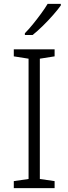

<svg xmlns="http://www.w3.org/2000/svg" viewBox="-20 -968 351 988"><path d="M261 0H51V-36L127 -47V-666L51 -678V-714H261V-678L185 -666V-47L261 -36ZM293 -940Q278 -919 253.5 -891Q229 -863 201 -835.5Q173 -808 148 -788H108V-797Q127 -816 149 -843Q171 -870 191.5 -898Q212 -926 225 -948H293Z"/></svg>

Font: Noto Sans Gurmukhi UI Light
Style: Regular
Weight: 300
Designer: Jelle Bosma - Monotype Design Team
Foundry: Monotype Imaging Inc.
Version: Version 2.004; ttfautohint (v1.8.4.7-5d5b)